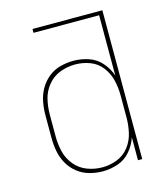

<svg xmlns="http://www.w3.org/2000/svg" viewBox="-111 -821 798 916"><g transform="rotate(-15 288.0 -363.5)"><path d="M284 8Q322 8 359 -4.5Q396 -17 421.5 -47Q447 -77 459 -113V0H480V-735H135V-716H459V-418Q447 -454 421.5 -483.5Q396 -513 359 -525.5Q322 -538 284 -538Q251 -538 218.5 -529.5Q186 -521 159.5 -499.5Q133 -478 116.5 -448.5Q100 -419 94 -386Q88 -353 88 -320V-210Q88 -177 94 -144Q100 -111 116.5 -81.5Q133 -52 159.5 -31Q186 -10 218.5 -1Q251 8 284 8ZM287 -11Q249 -11 213 -24.5Q177 -38 152 -68Q127 -98 118 -135Q109 -172 109 -210V-320Q109 -358 118 -395Q127 -432 152 -462Q177 -492 213 -505.5Q249 -519 287 -519Q325 -519 360.5 -505.5Q396 -492 419 -461.5Q442 -431 450.5 -394.5Q459 -358 459 -320V-210Q459 -173 450.5 -136Q442 -99 419 -69Q396 -39 360.5 -25Q325 -11 287 -11Z"/></g></svg>

Font: Iosevka Sparkle Thin
Style: Regular
Weight: 100
Designer: Belleve Invis
Foundry: Belleve Invis
Version: Version 4.5.0; ttfautohint (v1.8.3)